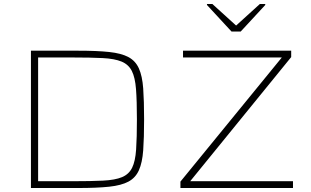

<svg xmlns="http://www.w3.org/2000/svg" viewBox="-20 -942 1558 962"><path d="M135 0V-688H371Q466 -688 527 -681.5Q588 -675 623.5 -656Q659 -637 676 -599Q693 -561 697.5 -499Q702 -437 702 -344Q702 -251 697.5 -189Q693 -127 676 -89Q659 -51 623.5 -32Q588 -13 527 -6.5Q466 0 371 0ZM171 -34H343Q436 -34 496.5 -37Q557 -40 591.5 -54.5Q626 -69 642 -101.5Q658 -134 662 -193Q666 -252 666 -344Q666 -436 661.5 -495Q657 -554 640.5 -586.5Q624 -619 589 -633.5Q554 -648 494.5 -651Q435 -654 343 -654H171ZM884 0V-32L1392 -654H897V-688H1439V-656L933 -34H1448V0ZM1140 -784 1017 -917V-922H1044L1163 -814L1282 -922H1309V-917L1186 -784Z"/></svg>

Font: Saira Expanded Thin
Style: Regular
Weight: 250
Width: 7
Designer: Hector Gatti with collaboration of the Omnibus-Type team
Foundry: Omnibus-Type
Version: Version 1.101